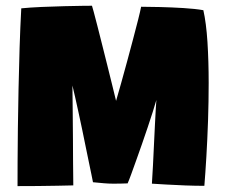

<svg xmlns="http://www.w3.org/2000/svg" viewBox="-20 -651 786 668"><path d="M41 -3.5Q41 -35.5 41.2 -87.8Q41.5 -140 42.2 -205Q43 -270 44.5 -341.8Q46 -413.5 48.2 -485.2Q50.5 -557 54 -622Q84 -625 124.5 -626.8Q165 -628.5 204.2 -629.5Q243.5 -630.5 270.5 -630.8Q297.5 -631 300 -631Q301 -629 306 -610Q311 -591 318.8 -561Q326.5 -531 335.5 -495Q344.5 -459 353.8 -422Q363 -385 371.2 -351.8Q379.5 -318.5 385.2 -294.5Q391 -270.5 393 -261L370.5 -258Q375 -270 383 -297.2Q391 -324.5 401.2 -360.8Q411.5 -397 422.2 -437Q433 -477 443 -514.8Q453 -552.5 460.5 -582.2Q468 -612 471 -627.5Q497 -627.5 537 -626.5Q577 -625.5 618.2 -623Q659.5 -620.5 687.5 -615.5Q697.5 -571.5 701.8 -504.8Q706 -438 706 -362.5Q706 -298 703.8 -231.5Q701.5 -165 698 -106Q694.5 -47 691 -4.5Q660.5 -4.5 625 -5.8Q589.5 -7 558 -9Q526.5 -11 508.5 -12Q510 -33 512.2 -75.5Q514.5 -118 516.5 -164.5Q518 -193 519.2 -220Q520.5 -247 521.8 -268.8Q523 -290.5 524 -303Q519.5 -286.5 511.5 -261.8Q503.5 -237 493.8 -207.8Q484 -178.5 473.5 -148.5Q463 -118.5 453.2 -91.2Q443.5 -64 436 -43.5Q428.5 -23 424 -13Q415.5 -12.5 398.5 -12.2Q381.5 -12 373 -12Q357.5 -12 341 -13.5Q324.5 -15 303.5 -17Q302 -25.5 298.2 -43.5Q294.5 -61.5 289.2 -86.8Q284 -112 278 -141.2Q272 -170.5 265.8 -200.8Q259.5 -231 253.2 -259.8Q247 -288.5 241.5 -312.8Q236 -337 232 -353.5Q232.5 -307.5 233 -259.5Q233.5 -211.5 233.8 -167.5Q234 -123.5 234.2 -88.2Q234.5 -53 234.8 -31Q235 -9 235 -6Q213 -5.5 179.8 -4.8Q146.5 -4 110 -3.8Q73.5 -3.5 41 -3.5Z"/></svg>

Font: Grandstander Thin Black
Style: Regular
Weight: 900
Version: Version 1.200